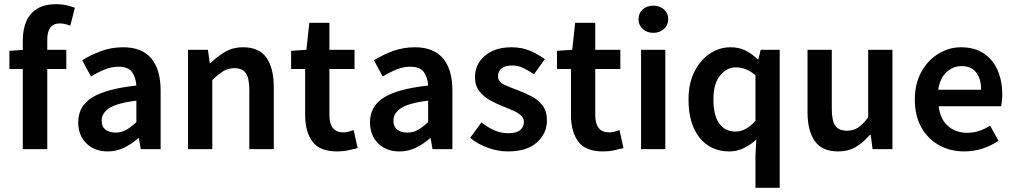

<svg xmlns="http://www.w3.org/2000/svg" viewBox="-20 -713 4847 918"><path d="M89 0V-521Q89 -570 105 -609Q121 -648 156.5 -670.5Q192 -693 250 -693Q276 -693 299 -687.5Q322 -682 338 -676L316 -590Q290 -601 265 -601Q206 -601 206 -523V0ZM25 -383V-470L95 -475H297V-383Z M495 11Q432 11 393 -27.5Q354 -66 354 -128Q354 -205 420 -246.5Q486 -288 632 -304Q630 -341 612 -367.5Q594 -394 547 -394Q513 -394 480 -380.5Q447 -367 415 -347L373 -425Q413 -450 462.5 -468.5Q512 -487 569 -487Q658 -487 703 -434Q748 -381 748 -280V0H653L644 -52H641Q609 -24 573 -6.5Q537 11 495 11ZM533 -79Q561 -79 583.5 -92Q606 -105 632 -129V-232Q539 -220 502.5 -196Q466 -172 466 -137Q466 -107 484.5 -93Q503 -79 533 -79Z M879 0V-475H974L983 -412H987Q1018 -442 1055.5 -464.5Q1093 -487 1142 -487Q1219 -487 1254 -437Q1289 -387 1289 -297V0H1172V-283Q1172 -340 1155 -363.5Q1138 -387 1101 -387Q1070 -387 1047 -372.5Q1024 -358 995 -330V0Z M1592 11Q1508 11 1473.5 -36.5Q1439 -84 1439 -162V-383H1372V-470L1445 -475L1459 -604H1555V-475H1675V-383H1555V-163Q1555 -80 1622 -80Q1634 -80 1647 -83.5Q1660 -87 1671 -91L1690 -5Q1671 0 1646 5.5Q1621 11 1592 11Z M1890 11Q1827 11 1788 -27.5Q1749 -66 1749 -128Q1749 -205 1815 -246.5Q1881 -288 2027 -304Q2025 -341 2007 -367.5Q1989 -394 1942 -394Q1908 -394 1875 -380.5Q1842 -367 1810 -347L1768 -425Q1808 -450 1857.5 -468.5Q1907 -487 1964 -487Q2053 -487 2098 -434Q2143 -381 2143 -280V0H2048L2039 -52H2036Q2004 -24 1968 -6.5Q1932 11 1890 11ZM1928 -79Q1956 -79 1978.5 -92Q2001 -105 2027 -129V-232Q1934 -220 1897.5 -196Q1861 -172 1861 -137Q1861 -107 1879.5 -93Q1898 -79 1928 -79Z M2408 11Q2360 11 2311 -7Q2262 -25 2228 -54L2282 -128Q2313 -103 2344.5 -89.5Q2376 -76 2411 -76Q2449 -76 2467 -91Q2485 -106 2485 -130Q2485 -149 2470 -162Q2455 -175 2432 -185Q2409 -195 2384 -205Q2353 -217 2322.5 -234Q2292 -251 2271.5 -277.5Q2251 -304 2251 -344Q2251 -406 2298.5 -446.5Q2346 -487 2426 -487Q2476 -487 2516 -469.5Q2556 -452 2585 -430L2533 -358Q2507 -376 2481.5 -388Q2456 -400 2429 -400Q2395 -400 2378 -385.5Q2361 -371 2361 -349Q2361 -322 2391 -308Q2421 -294 2460 -280Q2492 -268 2523 -251.5Q2554 -235 2574.5 -208Q2595 -181 2595 -137Q2595 -75 2547 -32Q2499 11 2408 11Z M2863 11Q2779 11 2744.5 -36.5Q2710 -84 2710 -162V-383H2643V-470L2716 -475L2730 -604H2826V-475H2946V-383H2826V-163Q2826 -80 2893 -80Q2905 -80 2918 -83.5Q2931 -87 2942 -91L2961 -5Q2942 0 2917 5.5Q2892 11 2863 11Z M3045 0V-475H3161V0ZM3104 -556Q3073 -556 3053 -574.5Q3033 -593 3033 -621Q3033 -650 3053 -668Q3073 -686 3104 -686Q3134 -686 3154.5 -668Q3175 -650 3175 -621Q3175 -593 3154.5 -574.5Q3134 -556 3104 -556Z M3592 185V31L3596 -46Q3570 -21 3536.5 -5Q3503 11 3467 11Q3378 11 3325 -54.5Q3272 -120 3272 -237Q3272 -315 3300.5 -371Q3329 -427 3374.5 -457Q3420 -487 3472 -487Q3512 -487 3542.5 -472.5Q3573 -458 3603 -429H3606L3617 -475H3708V185ZM3496 -84Q3548 -84 3592 -136V-353Q3568 -374 3544.5 -382.5Q3521 -391 3498 -391Q3454 -391 3422.5 -351.5Q3391 -312 3391 -239Q3391 -162 3418.5 -123Q3446 -84 3496 -84Z M3987 11Q3911 11 3876 -38Q3841 -87 3841 -177V-475H3957V-193Q3957 -135 3974 -111.5Q3991 -88 4029 -88Q4059 -88 4082 -102.5Q4105 -117 4131 -152V-475H4247V0H4152L4143 -69H4140Q4108 -32 4072 -10.5Q4036 11 3987 11Z M4590 11Q4524 11 4470.5 -18.5Q4417 -48 4385.5 -103.5Q4354 -159 4354 -237Q4354 -314 4385.5 -370Q4417 -426 4467.5 -456.5Q4518 -487 4574 -487Q4639 -487 4683 -458Q4727 -429 4749.5 -378Q4772 -327 4772 -261Q4772 -244 4770 -229Q4768 -214 4767 -205H4468Q4475 -144 4512 -111Q4549 -78 4605 -78Q4635 -78 4661.5 -87Q4688 -96 4714 -112L4754 -40Q4719 -16 4677 -2.5Q4635 11 4590 11ZM4466 -284H4671Q4671 -336 4647.5 -366.5Q4624 -397 4577 -397Q4537 -397 4505.5 -368Q4474 -339 4466 -284Z"/></svg>

Font: Narnoor SemiBold
Style: Regular
Weight: 600
Designer: S. Sridhar Murthy
Foundry: SIL International
Version: Version 3.000